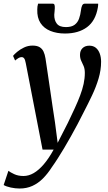

<svg xmlns="http://www.w3.org/2000/svg" viewBox="-64 -806 603 1074"><path d="M80 -453.5Q76.5 -472.5 71 -479.5Q65.5 -486.5 57 -486.5Q48 -486.5 39.8 -481.5Q31.5 -476.5 20.5 -467.5L9 -493.5Q16 -502.5 32 -516Q48 -529.5 70.2 -540.2Q92.5 -551 118 -551Q143 -551 157.5 -542.2Q172 -533.5 179.5 -517.5Q187 -501.5 190.5 -479Q197 -436.5 203.5 -391.8Q210 -347 216.8 -301.5Q223.5 -256 230 -210.8Q236.5 -165.5 243.5 -122L258.5 -7L315.5 -118.5Q336.5 -162.5 354 -200.2Q371.5 -238 384.2 -271.8Q397 -305.5 403.8 -336.8Q410.5 -368 410.5 -398Q410.5 -421 403.8 -436.5Q397 -452 390.2 -466.2Q383.5 -480.5 383.5 -499Q383.5 -523 397.8 -536.8Q412 -550.5 435.5 -550.5Q457.5 -550.5 472 -538.8Q486.5 -527 494 -506.5Q501.5 -486 501.5 -460.5Q501.5 -414.5 487.5 -367.2Q473.5 -320 451.2 -273Q429 -226 405 -180Q388 -145.5 369.5 -110.8Q351 -76 332.2 -42.5Q313.5 -9 295 22Q276.5 53 259.2 80Q242 107 226.5 128.5Q203 165.5 176 192.5Q149 219.5 117 234Q85 248.5 46 248.5Q21.5 248.5 -3.8 243Q-29 237.5 -43.5 229L-17 149.5Q-7 157.5 15.2 168Q37.5 178.5 67.5 178.5Q96.5 178.5 124.5 162.2Q152.5 146 180.5 113.5Q208.5 81 236 31H174ZM230.5 -785.5Q239 -785.5 241 -778.2Q243 -771 242.5 -760Q242.5 -752 241.2 -741.8Q240 -731.5 239.5 -723.5Q239 -693 253.8 -673.8Q268.5 -654.5 305 -654.5Q336 -654.5 353.2 -667.2Q370.5 -680 378.2 -701.8Q386 -723.5 389 -749.5Q390.5 -763.5 395.2 -774.5Q400 -785.5 410.5 -785.5H485Q485 -781.5 485 -777Q485 -772.5 483.5 -765Q471 -690 423 -654.2Q375 -618.5 299.5 -618.5Q253.5 -618.5 217.8 -633Q182 -647.5 162.5 -677.2Q143 -707 144.5 -753Q144.5 -761 145.5 -769.2Q146.5 -777.5 149 -785.5Z"/></svg>

Font: Merriweather 60pt Medium
Style: Italic
Weight: 500
Italic angle: -7.8°
Version: Version 2.101